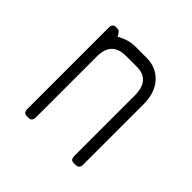

<svg xmlns="http://www.w3.org/2000/svg" viewBox="-94 -371 448 448"><g transform="rotate(45 129.5 -147.0)"><path d="M210 0H203Q193 0 193 -13V-212Q193 -263 149 -263H113Q66 -263 66 -214V-13Q66 0 55 0H48Q38 0 38 -13V-282Q38 -287 40.5 -290.5Q43 -294 48 -294H55Q58 -294 60.5 -291.5Q63 -289 68 -281Q91 -294 113 -294H149Q182 -294 202 -272Q222 -250 222 -212V-13Q222 0 210 0Z"/></g></svg>

Font: Chathura
Style: Regular
Weight: 300
Designer: Appaji Ambarisha Darbha
Foundry: Aditya Fonts
Version: Version 1.00 2015